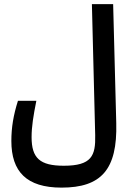

<svg xmlns="http://www.w3.org/2000/svg" viewBox="-20 -713 626 908"><path d="M271 174.3C458 174.3 535.6 89.8 529.8 -130.9L515.1 -693.4H414.6L430.2 -73.7C432.6 23.9 413.1 70.8 281.7 70.8C168.5 70.8 129.4 34.7 129.4 -64.5C129.4 -114.3 137.7 -165 151.9 -236.3H64.9C43.5 -168.9 33.7 -109.9 33.7 -46.4C33.7 98.6 105.5 174.3 271 174.3Z"/></svg>

Font: Cascadia Code PL
Style: Regular
Weight: 400
Monospace: yes
Designer: Aaron Bell
Foundry: Saja Typeworks
Version: Version 2404.023